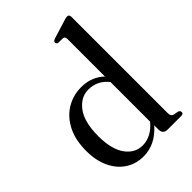

<svg xmlns="http://www.w3.org/2000/svg" viewBox="-219 -830 935 935"><g transform="rotate(-45 248.0 -363.0)"><path d="M25 -207Q25 -282.5 52.2 -335.5Q79.5 -388.5 125.5 -416.2Q171.5 -444 227.5 -444Q264 -444 293.8 -432Q323.5 -420 346 -398.5V-657.5Q346 -673 334 -675L301 -675.5Q290.5 -678.5 290.5 -687.5Q290.5 -696.5 304 -701.5L396.5 -730Q413.5 -736 421.5 -736Q436 -736 436 -719.5V-55Q436 -34.5 452 -30.5L477 -26Q488 -21.5 488 -12Q488 0 473.5 0H379Q347.5 0 347.5 -32.5V-60.5Q285 10 204.5 10Q152 10 111.5 -16.5Q71 -43 48 -91.8Q25 -140.5 25 -207ZM117.5 -216.5Q117.5 -125.5 151.8 -78.2Q186 -31 238.5 -31Q298.5 -31 346 -87.5V-360.5Q306 -411 243.5 -411Q191 -411 154.2 -362.2Q117.5 -313.5 117.5 -216.5Z"/></g></svg>

Font: Fraunces 144pt Soft
Style: Regular
Weight: 400
Version: Version 1.000;[0bf87f6ff]